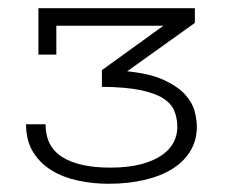

<svg xmlns="http://www.w3.org/2000/svg" viewBox="-20 -691 552 471"><path d="M292 -516.1Q349.6 -510.3 383.5 -494.1Q417.5 -478 435.1 -458Q452.6 -438 457.8 -417Q462.9 -396 462.9 -379.9Q462.9 -346.7 447 -320.6Q431.2 -294.4 402.6 -276.6Q374 -258.8 334 -249.5Q293.9 -240.2 246.1 -240.2Q207.5 -240.2 171.1 -248Q134.8 -255.9 106.4 -273.2Q78.1 -290.5 61 -318.4Q43.9 -346.2 43.9 -386.2H91.8Q91.8 -331.1 133.3 -305.4Q174.8 -279.8 250 -279.8Q294.4 -279.8 325.7 -288.1Q356.9 -296.4 376.7 -310.1Q396.5 -323.7 405.8 -341.6Q415 -359.4 415 -378.9Q415 -400.9 407.7 -418.9Q400.4 -437 379.9 -450Q359.4 -462.9 323.2 -470.2Q287.1 -477.5 230 -478V-519L380.9 -627.9H118.2V-557.1H74.2V-670.9H458V-634.8Z"/></svg>

Font: Stint Ultra Expanded
Style: Regular
Weight: 400
Width: 7
Designer: Astigmatic (AOETI)
Foundry: Astigmatic (AOETI)
Version: Version 1.000